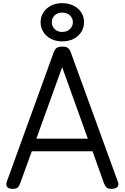

<svg xmlns="http://www.w3.org/2000/svg" viewBox="-20 -1186 792 1220"><path d="M61 14Q35 14 25.5 1.5Q16 -11 23 -31L320 -850Q328 -873 340 -881.5Q352 -890 376 -890Q400 -890 411.5 -881.5Q423 -873 431 -850L729 -31Q737 -11 726 1.5Q715 14 689 14Q667 14 657.5 5.5Q648 -3 640 -23L568 -225H182L109 -23Q102 -3 92.5 5.5Q83 14 61 14ZM211 -305H538L375 -759ZM375 -923Q336 -923 305 -938.5Q274 -954 256 -982Q238 -1010 238 -1045Q238 -1080 256 -1107.5Q274 -1135 305 -1150.5Q336 -1166 375 -1166Q415 -1166 446.5 -1150.5Q478 -1135 496 -1107.5Q514 -1080 514 -1045Q514 -1010 496 -982Q478 -954 446.5 -938.5Q415 -923 375 -923ZM375 -983Q405 -983 424 -1001Q443 -1019 443 -1045Q443 -1071 424 -1088.5Q405 -1106 375 -1106Q346 -1106 327.5 -1088.5Q309 -1071 309 -1045Q309 -1019 327.5 -1001Q346 -983 375 -983Z"/></svg>

Font: Playwrite GB S
Style: Regular
Weight: 400
Designer: Veronika Burian, José Scaglione
Foundry: TypeTogether
Version: Version 1.000